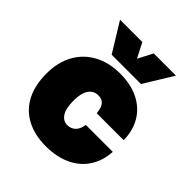

<svg xmlns="http://www.w3.org/2000/svg" viewBox="-216 -930 1083 1083"><g transform="rotate(45 325.0 -388.5)"><path d="M38 -281Q38 -371 74.5 -437Q111 -503 177.5 -539Q244 -575 333 -575Q418 -575 480.5 -544Q543 -513 577 -456Q611 -399 612 -323H397Q393 -365 377.5 -383Q362 -401 333 -401Q296 -401 275 -371Q254 -341 254 -281Q254 -218 274 -188Q294 -158 326 -158Q356 -158 375.5 -177Q395 -196 400 -233H615Q611 -159 575 -103.5Q539 -48 475 -18Q411 12 326 12Q235 12 170 -23Q105 -58 71.5 -123.5Q38 -189 38 -281ZM295 -789 340 -701 386 -789H563L457 -616H223L117 -789Z"/></g></svg>

Font: Azeret Mono Black
Style: Regular
Weight: 900
Designer: Martin Vácha
Foundry: Displaay
Version: Version 1.000; Glyphs 3.0.3, build 3074